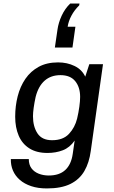

<svg xmlns="http://www.w3.org/2000/svg" viewBox="-20 -871 640 1077"><path d="M242.8 186Q193.2 186 155.1 173.2Q117 160.5 91.1 137.9Q65.2 115.2 52.6 85.6Q40 56 40.8 21.2H141.5Q141.5 52.8 156.5 73Q171.5 93.2 197.4 103.4Q223.2 113.5 253.5 113.5Q312.8 113.5 346.1 82.6Q379.5 51.8 388 -8L398.8 -82.5Q371.5 -43.2 332.4 -28.1Q293.2 -13 246.2 -13Q185 -13 144.6 -38.8Q104.2 -64.5 84.8 -110.2Q65.2 -156 65.2 -216.2Q65.2 -276.2 79.2 -331.1Q93.2 -386 122.5 -428.8Q151.8 -471.5 197.1 -496.2Q242.5 -521 306 -521Q356.8 -521 398.1 -500.9Q439.5 -480.8 458.2 -441L481 -511H557.8L489.2 -24.5Q480.5 41.5 453.2 88.5Q426 135.5 375 160.8Q324 186 242.8 186ZM272.2 -84.5Q334 -84.5 367.1 -120.2Q400.2 -156 412.5 -205.5Q420.5 -239.2 425 -272.1Q429.5 -305 429.5 -327.5Q429.5 -381.8 402 -415.6Q374.5 -449.5 319 -449.5Q266 -449.5 230.8 -418.9Q195.5 -388.2 180 -327.8Q173 -296 169 -267.2Q165 -238.5 165 -219.2Q165 -161.2 190.2 -122.9Q215.5 -84.5 272.2 -84.5ZM426 -851.2 424.2 -840.8Q397.2 -814.2 380.8 -783.4Q364.2 -752.5 359.5 -721.2H403L386.5 -604.5H287.8L302.5 -705.2Q308 -744 325.9 -782.9Q343.8 -821.8 373.8 -851.2Z"/></svg>

Font: Chivo Mono Medium
Style: Italic
Weight: 500
Italic angle: -8.05°
Monospace: yes
Designer: Hector Gatti
Foundry: Omnibus-Type
Version: Version 1.008